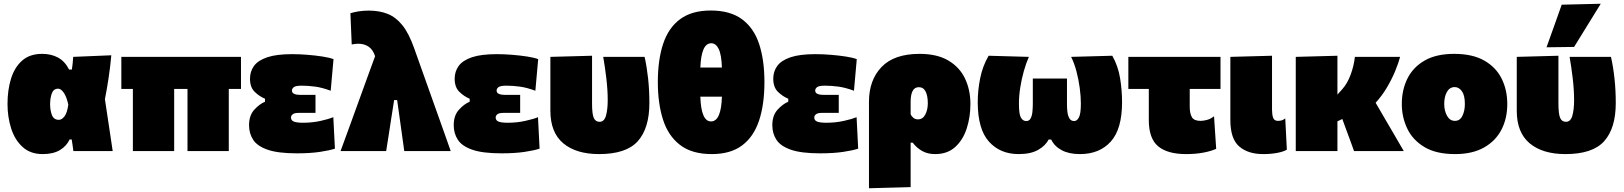

<svg xmlns="http://www.w3.org/2000/svg" viewBox="-20 -805 8653 1023"><path d="M207.5 16Q142 16 100.5 -21.8Q59 -59.5 39.5 -120.5Q20 -181.5 20 -251Q20 -325.5 38.8 -386Q57.5 -446.5 98 -482.2Q138.5 -518 204.5 -518Q253.5 -518 290 -497.8Q326.5 -477.5 348 -434.5H363Q365.5 -451 367.2 -467.5Q369 -484 370 -502L573 -510.5Q568 -452.5 558.8 -391Q549.5 -329.5 539 -276.5Q549.5 -207 559.8 -138.2Q570 -69.5 580.5 0H371Q369 -15.5 366.8 -31Q364.5 -46.5 362 -62H351Q334.5 -26.5 299 -5.2Q263.5 16 207.5 16ZM294 -166.5Q308.5 -166.5 323 -184.2Q337.5 -202 344 -247.5Q334.5 -290.5 319.5 -311.5Q304.5 -332.5 290 -332.5Q265.5 -332.5 256.2 -307.8Q247 -283 247 -249Q247 -217 256.8 -191.8Q266.5 -166.5 294 -166.5Z M688 0V-331H626.5V-502H1264V-331H1199V0H979V-331H908V0Z M1561.5 12Q1462 12 1406.8 -7Q1351.5 -26 1329.2 -59.8Q1307 -93.5 1307 -138Q1307 -189.5 1334.5 -220Q1362 -250.5 1392 -263V-279Q1362.5 -291 1337.2 -315.5Q1312 -340 1312 -385.5Q1312 -424 1333.2 -453.5Q1354.5 -483 1403.8 -499.8Q1453 -516.5 1536.5 -516.5Q1576.5 -516.5 1619 -513Q1661.5 -509.5 1698.5 -503.8Q1735.5 -498 1757 -490L1742 -321.5Q1696.5 -338.5 1659.2 -343.5Q1622 -348.5 1588 -348.5Q1556 -348.5 1545.8 -340.8Q1535.5 -333 1535.5 -322.5Q1535.5 -310 1547.8 -304.8Q1560 -299.5 1577.5 -299.5H1661V-203.5H1570.5Q1549 -203.5 1539.8 -196.2Q1530.5 -189 1530.5 -179Q1530.5 -163 1546.2 -157Q1562 -151 1595 -151Q1644.5 -151 1688.8 -161Q1733 -171 1756 -180.5L1764.5 -13Q1736.5 -3.5 1685 4.2Q1633.5 12 1561.5 12Z M1794.5 0Q1819.5 -68 1846 -141Q1872.5 -214 1897.5 -283Q1917.5 -338 1938.8 -396.8Q1960 -455.5 1978.5 -505.5Q1967 -541 1943.8 -556.5Q1920.5 -572 1889.5 -572Q1874 -572 1854 -568L1847 -734.5Q1866 -740.5 1891 -744.5Q1916 -748.5 1945 -748.5Q2001.5 -748.5 2045.5 -731Q2089.5 -713.5 2124 -670.5Q2158.5 -627.5 2186 -550L2286 -269Q2308.5 -206.5 2324.5 -161Q2340.5 -115.5 2354 -78Q2367.5 -40.5 2381.5 0H2134Q2128.5 -41 2122.5 -82.5Q2116.5 -124 2111 -165L2096 -272H2080L2063 -163.5Q2056.5 -120.5 2050.2 -80.2Q2044 -40 2037.5 0Z M2652 12Q2552.5 12 2497.2 -7Q2442 -26 2419.8 -59.8Q2397.5 -93.5 2397.5 -138Q2397.5 -189.5 2425 -220Q2452.5 -250.5 2482.5 -263V-279Q2453 -291 2427.8 -315.5Q2402.5 -340 2402.5 -385.5Q2402.5 -424 2423.8 -453.5Q2445 -483 2494.2 -499.8Q2543.5 -516.5 2627 -516.5Q2667 -516.5 2709.5 -513Q2752 -509.5 2789 -503.8Q2826 -498 2847.5 -490L2832.5 -321.5Q2787 -338.5 2749.8 -343.5Q2712.5 -348.5 2678.5 -348.5Q2646.5 -348.5 2636.2 -340.8Q2626 -333 2626 -322.5Q2626 -310 2638.2 -304.8Q2650.5 -299.5 2668 -299.5H2751.5V-203.5H2661Q2639.5 -203.5 2630.2 -196.2Q2621 -189 2621 -179Q2621 -163 2636.8 -157Q2652.5 -151 2685.5 -151Q2735 -151 2779.2 -161Q2823.5 -171 2846.5 -180.5L2855 -13Q2827 -3.5 2775.5 4.2Q2724 12 2652 12Z M3172 16Q3050 16 2981.2 -41.5Q2912.5 -99 2912.5 -215V-502L3134.5 -508V-254Q3134.5 -197 3143.8 -176.5Q3153 -156 3174.5 -156Q3199.5 -156 3208.8 -189Q3218 -222 3218 -271.5Q3218 -325.5 3210.5 -388.8Q3203 -452 3194 -502H3414.5Q3426.5 -448.5 3433.2 -386.8Q3440 -325 3440 -256Q3440 -122 3378.5 -53Q3317 16 3172 16Z M3772.5 16Q3666.5 16 3603.2 -32.8Q3540 -81.5 3512.5 -168Q3485 -254.5 3485 -367.5Q3485 -486.5 3513.5 -572Q3542 -657.5 3604.2 -703.2Q3666.5 -749 3767 -749Q3870.5 -749 3933.5 -702.5Q3996.5 -656 4024.8 -570.5Q4053 -485 4053 -367.5Q4053 -248 4024.2 -162Q3995.5 -76 3933.8 -30Q3872 16 3772.5 16ZM3770 -574.5Q3742 -574.5 3728 -541.2Q3714 -508 3711.5 -445H3826.5Q3824 -515 3809 -544.8Q3794 -574.5 3770 -574.5ZM3768.5 -158Q3822.5 -158 3826.5 -290H3711.5Q3715.5 -158 3768.5 -158Z M4349.5 12Q4250 12 4194.8 -7Q4139.5 -26 4117.2 -59.8Q4095 -93.5 4095 -138Q4095 -189.5 4122.5 -220Q4150 -250.5 4180 -263V-279Q4150.5 -291 4125.2 -315.5Q4100 -340 4100 -385.5Q4100 -424 4121.2 -453.5Q4142.5 -483 4191.8 -499.8Q4241 -516.5 4324.5 -516.5Q4364.5 -516.5 4407 -513Q4449.5 -509.5 4486.5 -503.8Q4523.5 -498 4545 -490L4530 -321.5Q4484.5 -338.5 4447.2 -343.5Q4410 -348.5 4376 -348.5Q4344 -348.5 4333.8 -340.8Q4323.5 -333 4323.5 -322.5Q4323.5 -310 4335.8 -304.8Q4348 -299.5 4365.5 -299.5H4449V-203.5H4358.5Q4337 -203.5 4327.8 -196.2Q4318.5 -189 4318.5 -179Q4318.5 -163 4334.2 -157Q4350 -151 4383 -151Q4432.5 -151 4476.8 -161Q4521 -171 4544 -180.5L4552.5 -13Q4524.5 -3.5 4473 4.2Q4421.5 12 4349.5 12Z M4610 198V-263Q4610 -378 4677 -448Q4744 -518 4879.5 -518Q4973.5 -518 5033.5 -482.2Q5093.5 -446.5 5122 -386Q5150.5 -325.5 5150.5 -251Q5150.5 -181.5 5130.8 -120.5Q5111 -59.5 5069.5 -21.8Q5028 16 4962.5 16Q4922 16 4892.8 -0.8Q4863.5 -17.5 4843 -45H4832V192ZM4870.5 -169Q4897 -169 4910.2 -194.8Q4923.5 -220.5 4923.5 -254.5Q4923.5 -294 4911.8 -317.2Q4900 -340.5 4875.5 -340.5Q4853 -340.5 4842.5 -320.2Q4832 -300 4832 -263V-197Q4836 -186 4846.2 -177.5Q4856.5 -169 4870.5 -169Z M5407.5 16Q5309 16 5249.2 -50.5Q5189.5 -117 5189.5 -261Q5189.5 -323.5 5202.5 -388.2Q5215.5 -453 5247.5 -508L5462 -502Q5447 -468.5 5435 -425.8Q5423 -383 5416 -338.2Q5409 -293.5 5409 -253Q5409 -195.5 5419.8 -177.8Q5430.5 -160 5447.5 -160Q5464 -160 5471.5 -174.5Q5479 -189 5481 -210.5Q5483 -232 5483 -253.5V-386.5H5665V-243.5Q5665 -227 5667.5 -207.5Q5670 -188 5678.2 -174Q5686.5 -160 5703.5 -160Q5718.5 -160 5728.8 -179.8Q5739 -199.5 5739 -253Q5739 -291 5733 -336Q5727 -381 5715.5 -424.8Q5704 -468.5 5687 -502L5906.5 -508Q5937.5 -453 5948 -388.2Q5958.5 -323.5 5958.5 -261Q5958.5 -117 5898.2 -50.5Q5838 16 5734 16Q5675.5 16 5636.8 -4.8Q5598 -25.5 5581 -61.5H5567Q5550.5 -28.5 5511 -6.2Q5471.5 16 5407.5 16Z M6300 16Q6200.5 16 6150.8 -25.5Q6101 -67 6101 -165V-331H5992V-502H6483V-331H6319V-237Q6319 -200.5 6330.5 -180.8Q6342 -161 6376.5 -161Q6391 -161 6410.5 -166Q6430 -171 6448.5 -185.5L6460 -12Q6432.5 0.5 6391.5 8.2Q6350.5 16 6300 16Z M6710.5 16Q6629.5 16 6582.5 -24.8Q6535.5 -65.5 6535.5 -165V-502L6757.5 -508V-220.5Q6757.5 -195.5 6763.2 -178.2Q6769 -161 6789 -161Q6798 -161 6807.5 -163.2Q6817 -165.5 6828 -174L6836.5 -7.5Q6818 3.5 6784.2 9.8Q6750.5 16 6710.5 16Z M6884 0V-502L7106 -508V-301L7132 -330Q7159 -360 7176.5 -407.5Q7194 -455 7199 -502H7440Q7431.5 -469.5 7413.8 -426.5Q7396 -383.5 7369.8 -339Q7343.5 -294.5 7309.5 -257.5L7354 -181Q7378 -140 7405.5 -93Q7433 -46 7459.5 0H7194.5Q7185 -26.5 7175.8 -52Q7166.5 -77.5 7156.5 -104L7132 -171L7106 -158.5V0Z M7733 16Q7632 16 7569.5 -21.5Q7507 -59 7478 -120Q7449 -181 7449 -251Q7449 -326 7479 -386.5Q7509 -447 7570.8 -482.5Q7632.5 -518 7728 -518Q7826 -518 7888.5 -482.2Q7951 -446.5 7981 -386Q8011 -325.5 8011 -251Q8011 -174 7979.8 -113.8Q7948.5 -53.5 7886.5 -18.8Q7824.5 16 7733 16ZM7732 -161Q7759 -161 7772 -188Q7785 -215 7785 -251Q7785 -297 7769.2 -319Q7753.5 -341 7731 -341Q7704 -341 7689.5 -315.5Q7675 -290 7675 -251Q7675 -215 7690 -188Q7705 -161 7732 -161Z M8321 16Q8199 16 8130.2 -41.5Q8061.5 -99 8061.5 -215V-502L8283.5 -508V-254Q8283.5 -197 8292.8 -176.5Q8302 -156 8323.5 -156Q8348.5 -156 8357.8 -189Q8367 -222 8367 -271.5Q8367 -325.5 8359.5 -388.8Q8352 -452 8343 -502H8563.5Q8575.5 -448.5 8582.2 -386.8Q8589 -325 8589 -256Q8589 -122 8527.5 -53Q8466 16 8321 16ZM8220 -553Q8240.5 -610 8260.8 -666.8Q8281 -723.5 8301 -780L8509 -785Q8472 -725 8436.5 -667.5Q8401 -610 8367 -555Z"/></svg>

Font: Commissioner Black
Style: Regular
Weight: 900
Designer: Kostas Bartsokas
Foundry: Kostas Bartsokas
Version: Version 1.000; ttfautohint (v1.8.3)